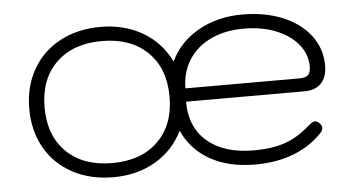

<svg xmlns="http://www.w3.org/2000/svg" viewBox="-42 -569 1203 649"><g transform="rotate(-5 559.5 -245.0)"><path d="M55 -245Q55 -320 88 -378Q121 -436 181 -468Q241 -500 319 -500Q399 -500 461 -464Q523 -428 555 -362Q586 -427 651 -463.5Q716 -500 800 -500Q877 -500 937 -475Q997 -450 1030.5 -405.5Q1064 -361 1064 -304Q1064 -265 1044 -244Q1024 -223 987 -223H585Q585 -136 642 -87.5Q699 -39 800 -39Q862 -39 906 -54.5Q950 -70 989 -105Q1005 -119 1013 -119Q1018 -119 1025 -114Q1036 -105 1036 -95Q1036 -86 1029 -79Q989 -36 931 -13.5Q873 9 800 9Q711 9 648 -26Q585 -61 555 -127Q523 -62 461 -26Q399 10 319 10Q241 10 181 -22Q121 -54 88 -112Q55 -170 55 -245ZM531 -245Q531 -341 474 -396.5Q417 -452 319 -452Q221 -452 164 -396.5Q107 -341 107 -245Q107 -149 164 -93.5Q221 -38 319 -38Q417 -38 474 -93.5Q531 -149 531 -245ZM973 -268Q995 -268 1003.5 -276.5Q1012 -285 1012 -305Q1012 -347 984.5 -380.5Q957 -414 909 -433Q861 -452 800 -452Q737 -452 688.5 -429Q640 -406 613.5 -364Q587 -322 587 -268Z"/></g></svg>

Font: Kodchasan ExtraLight
Style: Regular
Weight: 275
Version: Version 1.000; ttfautohint (v1.6)